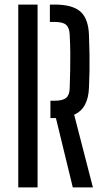

<svg xmlns="http://www.w3.org/2000/svg" viewBox="-20 -820 459 840"><path d="M298.5 0 224.7 -303.4H200.6V-379.3H218.7Q254.6 -379.3 269.4 -391.9Q284.2 -404.4 284.9 -433.9Q286.4 -477.9 287.1 -514.8Q287.8 -551.7 287.5 -588.6Q287.2 -625.5 284.9 -669Q283.4 -699.1 269 -711.6Q254.6 -724 219.5 -724H198.2V-800H219.5Q297.3 -800 332.2 -768.9Q367 -737.7 369.3 -665.8Q371.1 -619.9 371.6 -582.4Q372 -544.9 371.6 -510.2Q371.1 -475.5 369.3 -437.2Q366 -344.8 304.4 -318.3L386.5 0ZM59.9 0V-800H144.4V0Z"/></svg>

Font: Big Shoulders Stencil Text SC Thin
Style: Regular
Weight: 100
Designer: Patric King
Foundry: XO Type Co
Version: Version 2.001